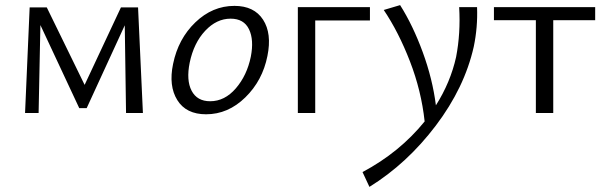

<svg xmlns="http://www.w3.org/2000/svg" viewBox="-20 -442 2372 751"><path d="M539 0H473L468 -343L319 -19H290L138 -344L131 0H78L96 -413H163L311 -110L453 -413H520Z M786 5Q708 5 673.5 -50.5Q639 -106 657 -192Q677 -290 744 -354.5Q811 -419 897 -419Q974 -419 1009 -365Q1044 -311 1026 -223Q1007 -127 939.5 -61Q872 5 786 5ZM802 -46Q859 -46 902.5 -96.5Q946 -147 961 -220Q974 -286 954 -327.5Q934 -369 882 -369Q827 -369 782.5 -321.5Q738 -274 722 -197Q708 -128 729.5 -87Q751 -46 802 -46Z M1427 -414V-362H1213V0H1145V-414Z M1846 -414Q1849 -335 1833 -259Q1797 -99 1684.5 49.5Q1572 198 1425 289L1398 231Q1543 154 1641 33Q1628 -87 1583.5 -202Q1539 -317 1481 -403L1545 -422Q1595 -343 1633.5 -238Q1672 -133 1685 -30Q1742 -120 1764 -219Q1782 -312 1776 -414Z M2308 -414V-363H2144V0H2076V-363H1912V-414Z"/></svg>

Font: EauTest
Style: Italic
Weight: 400
Italic angle: -12°
Designer: Christian Thalmann (Catharsis Fonts)
Version: Version 0.001;PS 000.001;hotconv 1.0.88;makeotf.lib2.5.64775